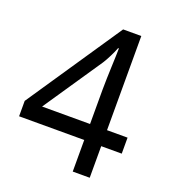

<svg xmlns="http://www.w3.org/2000/svg" viewBox="-132 -816 815 914"><g transform="rotate(20 275.5 -359.0)"><path d="M341 -160H11V-238L335 -718H427V-241H531V-160H427V0H341ZM341 -241V-415Q341 -442 342 -472Q343 -502 344 -531Q345 -560 346 -585Q347 -610 347 -626H343Q336 -607 323 -581Q310 -555 299 -538L98 -241Z"/></g></svg>

Font: umalayalam25
Style: Book
Weight: 400
Designer: Jelle Bosma - Monotype Design Team
Foundry: Monotype Imaging Inc.
Version: Version 2.003